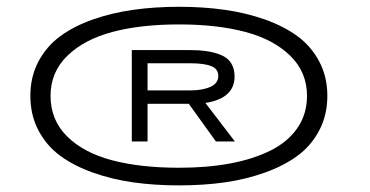

<svg xmlns="http://www.w3.org/2000/svg" viewBox="-20 -724 1090 566"><path d="M69.5 -441.5Q69.5 -497.5 93.2 -542.5Q117 -587.5 157.5 -617.2Q198 -647 254.5 -666.8Q311 -686.5 374 -695.2Q437 -704 508 -704Q579 -704 641.5 -695.2Q704 -686.5 760.2 -666.8Q816.5 -647 857 -617.2Q897.5 -587.5 921.2 -542.5Q945 -497.5 945 -441.5Q945 -385 921.2 -339.8Q897.5 -294.5 857 -264.8Q816.5 -235 760.2 -215Q704 -195 641.5 -186.2Q579 -177.5 508 -177.5Q437 -177.5 374 -186.2Q311 -195 254.5 -215Q198 -235 157.5 -264.8Q117 -294.5 93.2 -339.8Q69.5 -385 69.5 -441.5ZM508 -229.5Q591 -229.5 659 -242.2Q727 -255 778 -280.5Q829 -306 857 -347Q885 -388 885 -441.5Q885 -511.5 835.5 -559.8Q786 -608 702.8 -630Q619.5 -652 508 -652Q395.5 -652 312 -630Q228.5 -608 178.8 -559.8Q129 -511.5 129 -441.5Q129 -370.5 177.5 -322.2Q226 -274 309.5 -251.8Q393 -229.5 508 -229.5ZM368.5 -307V-576.5H535Q566 -576.5 588.8 -573.2Q611.5 -570 631.2 -562Q651 -554 661.2 -538Q671.5 -522 671.5 -498.5Q671.5 -434 585.5 -420.5L672.5 -307H616.5L536.5 -418H415V-307ZM415 -537.5V-457.5H540.5Q577 -457.5 600.2 -468Q623.5 -478.5 623.5 -500Q623.5 -521 602.5 -529.2Q581.5 -537.5 540.5 -537.5Z"/></svg>

Font: League Mono Extended
Style: Regular
Weight: 400
Width: 9
Designer: Tyler Finck
Foundry: The League of Moveable Type / Tyler Finck
Version: Version 2.210